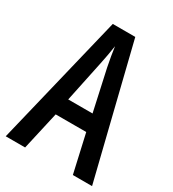

<svg xmlns="http://www.w3.org/2000/svg" viewBox="-174 -811 820 909"><g transform="rotate(30 236.0 -357.0)"><path d="M367 0H472L296 -714H173L0 0H106L153 -208H320ZM253 -522 302 -299H169L216 -523C223 -557 231 -598 235 -628C239 -596 245 -563 253 -522Z"/></g></svg>

Font: Noto Sans Sinhala UI ExtraCondensed Medium
Style: Regular
Weight: 500
Width: 2
Designer: Jelle Bosma - Monotype Design Team
Foundry: Monotype Imaging Inc.
Version: Version 2.006